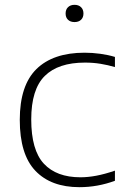

<svg xmlns="http://www.w3.org/2000/svg" viewBox="-20 -767 522 796"><path d="M309.5 9Q191.5 9 126.8 -58.8Q62 -126.5 62 -270Q62 -413 131.2 -480.8Q200.5 -548.5 330.5 -548.5Q363 -548.5 395.8 -544Q428.5 -539.5 456.5 -531V-489Q427 -497.5 396.8 -502.5Q366.5 -507.5 332 -507.5Q221.5 -507.5 165.5 -452Q109.5 -396.5 109.5 -272Q109.5 -144.5 162 -88.2Q214.5 -32 313.5 -32Q344.5 -32 379.2 -38.5Q414 -45 456.5 -59.5V-17.5Q384.5 9 309.5 9ZM289 -675.5Q272 -675.5 262 -685Q252 -694.5 252 -711Q252 -727.5 262 -737.2Q272 -747 289 -747Q306 -747 316 -737.2Q326 -727.5 326 -711Q326 -694.5 316 -685Q306 -675.5 289 -675.5Z"/></svg>

Font: Encode Sans Expanded ExtraLight
Style: Regular
Weight: 200
Width: 7
Designer: Multiple Designers
Foundry: Impallari Type
Version: Version 3.000; ttfautohint (v1.8.3) -l 8 -r 50 -G 200 -x 14 